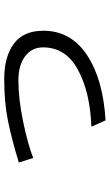

<svg xmlns="http://www.w3.org/2000/svg" viewBox="180 -696 533 934"><g transform="rotate(-90 447.0 -228.5)"><path d="M684 -286Q684 -341 640.5 -373.5Q597 -406 524 -406Q434 -406 323 -383Q212 -360 146 -334L124 -404Q239 -439 328 -457Q417 -475 529 -475Q639 -475 702 -428Q765 -381 765 -285Q765 -151 647 -72.5Q529 6 329 18L298 -51Q465 -57 574.5 -116Q684 -175 684 -286Z"/></g></svg>

Font: Kakao Big Sans
Style: Regular
Weight: 400
Designer: Park Young-rak; Lee Sang-min; Kim Jung-jin; Min Bon; Park Min-gyu;
Foundry: Kakao Corporation
Version: Version 2.003